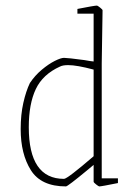

<svg xmlns="http://www.w3.org/2000/svg" viewBox="-20 -657 478 687"><path d="M54 -195Q54 -247 63.5 -289Q73 -331 87 -360Q105 -387 129.5 -407.5Q154 -428 176 -439Q198 -450 209 -450Q222 -450 282 -442Q303 -438 315 -437V-608H257V-625Q318 -637 327 -637Q329 -637 338 -630Q347 -623 347 -620L344 -430V-19H402V-2Q343 10 335 10Q333 10 324 3Q315 -4 315 -7V-67Q307 -61 291 -47Q222 10 216 10Q127 10 90.5 -48Q54 -106 54 -195ZM315 -98V-408Q255 -424 224 -424Q205 -424 195 -419Q133 -391 108 -338Q83 -285 83 -202Q83 -17 209 -17Q221 -17 315 -98Z"/></svg>

Font: Grenze Thin
Style: Regular
Weight: 250
Designer: Renata Polastri
Foundry: Omnibus-Type
Version: Version 1.002; ttfautohint (v1.8)